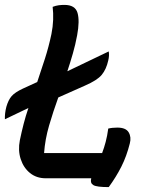

<svg xmlns="http://www.w3.org/2000/svg" viewBox="-43 -728 613 784"><path d="M144 0Q106 0 79.5 -21.5Q53 -43 41.5 -78.5Q30 -114 38 -155Q45 -189 53.5 -222Q62 -255 73 -287L-23 -241Q-24 -265 -17 -292Q-9 -320 4.5 -335.5Q18 -351 50 -366L109 -393Q125 -440 140.5 -488.5Q156 -537 167 -589Q173 -619 174 -647Q175 -675 172 -700Q185 -705 196.5 -706.5Q208 -708 220 -708Q264 -708 273.5 -675.5Q283 -643 272 -584Q265 -546 254.5 -509.5Q244 -473 232 -437L401 -518Q404 -501 399 -481Q391 -445 372.5 -422.5Q354 -400 303 -378L195 -330Q174 -272 157.5 -215.5Q141 -159 137 -103H374Q382 -124 388.5 -148.5Q395 -173 399 -203Q407 -205 416.5 -206Q426 -207 436 -207Q471 -207 482.5 -187.5Q494 -168 487 -142Q474 -90 452.5 -47.5Q431 -5 401 36Q352 36 338.5 28Q325 20 329 3Q329 1 330 0Z"/></svg>

Font: Recursive Sn Csl St Med
Style: Italic
Weight: 500
Italic angle: -15°
Version: Version 1.079;hotconv 1.0.112;makeotfexe 2.5.65598; ttfautoh